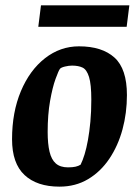

<svg xmlns="http://www.w3.org/2000/svg" viewBox="-20 -686 519 717"><path d="M202 11Q118 11 71.5 -32.5Q25 -76 25 -166Q25 -267 58 -345.5Q91 -424 148 -468.5Q205 -513 275 -513Q361 -513 407.5 -471Q454 -429 454 -331Q454 -264 437.5 -203Q421 -142 388.5 -93.5Q356 -45 309 -17Q262 11 202 11ZM234 -61Q251 -61 262 -63.5Q273 -66 281 -71Q289 -87 296 -110Q303 -133 308.5 -163.5Q314 -194 317.5 -231.5Q321 -269 321 -314Q321 -371 312.5 -398.5Q304 -426 288.5 -433.5Q273 -441 249 -441Q237 -441 222.5 -437.5Q208 -434 204 -429Q199 -423 187.5 -391.5Q176 -360 167 -309Q158 -258 158 -193Q158 -149 165 -119.5Q172 -90 188.5 -75.5Q205 -61 234 -61ZM123 -586 133 -666H463L453 -586Z"/></svg>

Font: Faustina Light
Style: Bold Italic
Weight: 700
Italic angle: -8°
Version: Version 1.200